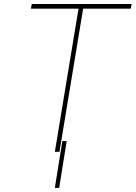

<svg xmlns="http://www.w3.org/2000/svg" viewBox="-20 -747 668 945"><path d="M132.1 -704.5 136.4 -727.3H627.8L623.6 -704.5H389.2L272.7 0H250L366.5 -704.5ZM308.2 -52.6 271.3 177.6H250L286.9 -52.6Z"/></svg>

Font: Inter UI Thin
Style: Italic
Weight: 100
Italic angle: -9.39999°
Designer: Rasmus Andersson
Foundry: rsms
Version: 3.2;8d6f07862